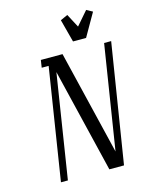

<svg xmlns="http://www.w3.org/2000/svg" viewBox="-103 -730 619 797"><g transform="rotate(-15 206.0 -332.0)"><path d="M59.1 0 134.8 -480H105L109.9 -512.2H203.1L311 -64.9L381.8 -512.2H412.1L330.1 0H267.1L159.2 -446.8L88.9 0ZM232.9 -649.9 264.2 -664.1 294.9 -606 345.2 -664.1 371.1 -649.9 314.9 -551.8H258.8Z"/></g></svg>

Font: Gawaa
Style: Italic
Weight: 400
Designer: T. Christopher White
Version: Version 1.0